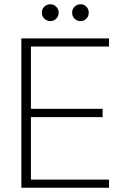

<svg xmlns="http://www.w3.org/2000/svg" viewBox="-20 -880 590 900"><path d="M80 0V-700H491V-662H125V-370H461V-331H125V-38H491V0ZM216 -781Q200 -781 188 -792.5Q176 -804 176 -821Q176 -837 187.5 -848.5Q199 -860 216 -860Q232 -860 243.5 -848.5Q255 -837 255 -821Q255 -804 243.5 -792.5Q232 -781 216 -781ZM358 -781Q341 -781 329.5 -792.5Q318 -804 318 -821Q318 -837 329.5 -848.5Q341 -860 358 -860Q374 -860 385 -848.5Q396 -837 396 -821Q396 -804 385 -792.5Q374 -781 358 -781Z"/></svg>

Font: DM Sans 10pt ExtraLight
Style: Regular
Weight: 250
Version: Version 4.004;gftools[0.9.30]